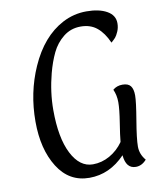

<svg xmlns="http://www.w3.org/2000/svg" viewBox="-97 -963 883 1060"><g transform="rotate(-10 344.5 -433.0)"><path d="M326 -854Q389 -887 460 -887Q531 -887 574.5 -862.5Q618 -838 618 -793Q618 -768 608.5 -746.5Q599 -725 591 -716Q583 -707 567 -693Q542 -750 505.5 -780Q469 -810 414 -810Q359 -810 317.5 -777Q276 -744 252.5 -695Q229 -646 213 -585Q186 -482 186 -382Q186 -226 231 -137.5Q276 -49 350 -49Q400 -49 445 -74.5Q490 -100 521 -144Q524 -179 535.5 -251Q547 -323 547 -362.5Q547 -402 532 -435Q554 -454 586 -454Q618 -454 631.5 -436.5Q645 -419 645 -383.5Q645 -348 628 -247Q611 -146 611 -102.5Q611 -59 641 -24Q615 6 581 6Q526 6 519 -70Q432 21 318.5 21Q205 21 141.5 -80Q78 -181 78 -336Q78 -498 140 -638Q208 -792 326 -854Z"/></g></svg>

Font: Paprika
Style: Regular
Weight: 400
Designer: Eduardo Rodriguez Tunni
Foundry: Eduardo Rodriguez Tunni
Version: Version 1.001